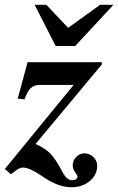

<svg xmlns="http://www.w3.org/2000/svg" viewBox="-29 -703 493 800"><path d="M44.9 -292 85.9 -443.8H395V-434.1L119.1 -103Q157.2 -86.4 179 -64.7Q200.7 -43 225.1 2Q237.8 27.8 248.3 37.8Q258.8 47.9 272.9 47.9Q281.7 47.9 287.8 43.5Q293.9 39.1 293.9 33.2Q293.9 27.3 286.1 18.1Q273.9 1 273.9 -13.2Q273.9 -34.2 288.6 -49.1Q303.2 -64 323.2 -64Q344.2 -64 360.1 -48.6Q376 -33.2 376 -12.2Q376 25.4 345.2 51.3Q314.5 77.1 269 77.1Q238.8 77.1 208.7 65.4Q178.7 53.7 140.1 26.9Q93.3 -4.9 65.9 -4.9Q56.6 -4.9 42 3.9Q36.6 7.3 26.9 15.1Q25.9 15.6 16.1 22.9L-8.8 1L277.8 -349.1H133.8Q111.8 -348.6 98.1 -335Q84.5 -321.3 73.2 -289.1ZM443.8 -683.1 284.2 -511.2H203.1L115.2 -683.1H164.1L254.9 -586.9L388.2 -683.1Z"/></svg>

Font: Accordance
Style: Bold-Italic
Weight: 700
Italic angle: -11°
Version: Version 1.2 (build January 31, 2020) Miklal Software Solutio